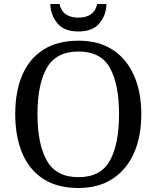

<svg xmlns="http://www.w3.org/2000/svg" viewBox="-20 -928 782 958"><path d="M371 10Q265 10 195 -36Q125 -82 90.5 -165Q56 -248 56 -359Q56 -470 90.5 -552Q125 -634 195.5 -679.5Q266 -725 372 -725Q473 -725 542.5 -679.5Q612 -634 648.5 -551.5Q685 -469 685 -358Q685 -247 648.5 -164.5Q612 -82 542 -36Q472 10 371 10ZM371 -44Q483 -44 528.5 -127Q574 -210 574 -358Q574 -507 528.5 -589Q483 -671 372 -671Q260 -671 213.5 -589Q167 -507 167 -358Q167 -210 213.5 -127Q260 -44 371 -44ZM371 -771Q300 -771 266.5 -811.5Q233 -852 231 -908H277Q285 -872 309.5 -856Q334 -840 371 -840Q408 -840 432.5 -856Q457 -872 465 -908H511Q510 -852 476 -811.5Q442 -771 371 -771Z"/></svg>

Font: NotoSerif-Regular
Style: Regular
Weight: 400
Designer: Monotype Design Team
Foundry: Monotype Imaging Inc.
Version: Version 2.007; ttfautohint (v1.8) -l 8 -r 50 -G 200 -x 14 -D